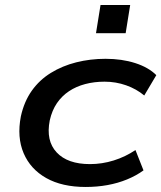

<svg xmlns="http://www.w3.org/2000/svg" viewBox="-20 -735 642 764"><path d="M321 9Q227 9 164 -26.5Q101 -62 74 -125.5Q47 -189 63 -272Q76 -331 106.5 -374Q137 -417 182.5 -445Q228 -473 283.5 -487Q339 -501 400 -501Q465 -501 518 -484Q571 -467 602 -436L554 -355Q523 -381 482 -395.5Q441 -410 396 -410Q355 -410 319 -400.5Q283 -391 254.5 -372Q226 -353 206.5 -324.5Q187 -296 178 -256Q162 -175 205.5 -128.5Q249 -82 338 -82Q386 -82 432.5 -96.5Q479 -111 519 -138L551 -57Q522 -36 485.5 -21Q449 -6 407.5 1.5Q366 9 321 9ZM362 -603 380 -715H498L480 -603Z"/></svg>

Font: Nunito Sans 10pt Expanded SemiBold
Style: Italic
Weight: 600
Width: 7
Italic angle: -9°
Designer: Vernon Adams
Foundry: Vernon Adams
Version: Version 3.101;gftools[0.9.27]